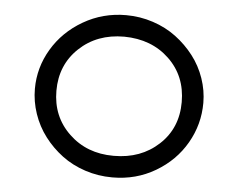

<svg xmlns="http://www.w3.org/2000/svg" viewBox="-46 -637 861 711"><g transform="rotate(5 384.0 -281.5)"><path d="M82 -282Q82 -361 123 -430Q164 -499 236.5 -541Q309 -583 395 -583Q447 -583 495.5 -567Q544 -551 582 -522.5Q620 -494 648.5 -457Q677 -420 692.5 -375Q708 -330 708 -284Q708 -204 668 -134.5Q628 -65 556 -22.5Q484 20 397 20Q396 20 395 20Q343 20 294.5 4Q246 -12 208 -40.5Q170 -69 141.5 -106.5Q113 -144 97.5 -189.5Q82 -235 82 -282ZM393 -60Q394 -60 395 -60Q495 -60 561.5 -121.5Q628 -183 628 -280Q628 -377 562.5 -439.5Q497 -502 395 -503Q294 -503 228 -440.5Q162 -378 162 -282Q162 -186 228 -123Q294 -60 393 -60Z"/></g></svg>

Font: Nordica Advanced
Style: RegularExtended
Weight: 300
Version: Version 1.07